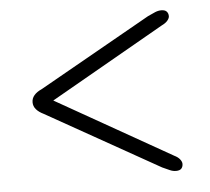

<svg xmlns="http://www.w3.org/2000/svg" viewBox="-40 -608 582 532"><g transform="rotate(-5 251.0 -341.5)"><path d="M101 -345.5V-338.5L424.5 -523Q436 -528.5 441.2 -535Q446.5 -541.5 446.5 -547Q446.5 -555 441.8 -560Q437 -565 427 -565Q418.5 -565 410 -561.5Q401.5 -558 389 -552L77.5 -376Q64 -370 56.8 -361.5Q49.5 -353 49.5 -342Q49.5 -331 56.8 -322.5Q64 -314 77.5 -307.5L391.5 -131Q403.5 -125.5 412 -121.8Q420.5 -118 429 -118Q439.5 -118 444 -123Q448.5 -128 448.5 -136Q448.5 -142 443.2 -148.8Q438 -155.5 427.5 -160.5Z"/></g></svg>

Font: Fraunces 36pt
Style: Regular
Weight: 400
Version: Version 1.000;[b76b70a41]